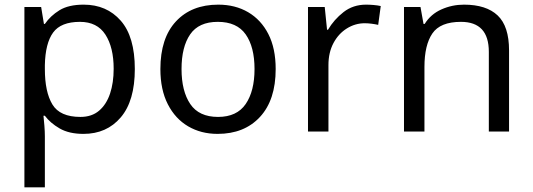

<svg xmlns="http://www.w3.org/2000/svg" viewBox="-20 -566 2291 826"><path d="M340 -546Q439 -546 499.5 -477Q560 -408 560 -269Q560 -132 499.5 -61Q439 10 339 10Q277 10 236.5 -13.5Q196 -37 173 -68H167Q169 -51 171 -25Q173 1 173 20V240H85V-536H157L169 -463H173Q197 -498 236 -522Q275 -546 340 -546ZM324 -472Q242 -472 208.5 -426Q175 -380 173 -286V-269Q173 -170 205.5 -116.5Q238 -63 326 -63Q375 -63 406.5 -90Q438 -117 453.5 -163.5Q469 -210 469 -270Q469 -362 433.5 -417Q398 -472 324 -472Z M1166 -269Q1166 -136 1098.5 -63Q1031 10 916 10Q845 10 789.5 -22.5Q734 -55 702 -117.5Q670 -180 670 -269Q670 -402 737 -474Q804 -546 919 -546Q992 -546 1047.5 -513.5Q1103 -481 1134.5 -419.5Q1166 -358 1166 -269ZM761 -269Q761 -174 798.5 -118.5Q836 -63 918 -63Q999 -63 1037 -118.5Q1075 -174 1075 -269Q1075 -364 1037 -418Q999 -472 917 -472Q835 -472 798 -418Q761 -364 761 -269Z M1555 -546Q1570 -546 1587.5 -544.5Q1605 -543 1618 -540L1607 -459Q1594 -462 1578.5 -464Q1563 -466 1549 -466Q1508 -466 1472 -443.5Q1436 -421 1414.5 -380.5Q1393 -340 1393 -286V0H1305V-536H1377L1387 -438H1391Q1417 -482 1458 -514Q1499 -546 1555 -546Z M1976 -546Q2072 -546 2121 -499.5Q2170 -453 2170 -349V0H2083V-343Q2083 -472 1963 -472Q1874 -472 1840 -422Q1806 -372 1806 -278V0H1718V-536H1789L1802 -463H1807Q1833 -505 1879 -525.5Q1925 -546 1976 -546Z"/></svg>

Font: Noto Sans Tifinagh Azawagh
Style: Regular
Weight: 400
Designer: JamraPatel
Foundry: JamraPatel LLC
Version: Version 2.006; ttfautohint (v1.8.4.7-5d5b)